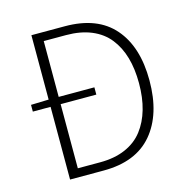

<svg xmlns="http://www.w3.org/2000/svg" viewBox="-99 -753 823 847"><g transform="rotate(-15 312.5 -329.5)"><path d="M37.1 -332V-362.8L118.2 -365.2V-659.2H271Q419.4 -659.2 494.6 -572.5Q569.8 -485.8 569.8 -332Q569.8 -177.2 494.6 -88.6Q419.4 0 272 0H118.2V-332ZM164.1 -39.1H266.1Q332 -39.1 381.6 -60.5Q431.2 -82 461.4 -121.3Q491.7 -160.6 506.8 -213.4Q522 -266.1 522 -332Q522 -397.5 507.1 -449.5Q492.2 -501.5 461.7 -540Q431.2 -578.6 381.6 -599.4Q332 -620.1 266.1 -620.1H164.1V-365.2H327.1V-332H164.1Z"/></g></svg>

Font: Source Sans Pro Light
Style: Regular
Weight: 300
Designer: Paul D. Hunt
Foundry: Adobe Systems Incorporated
Version: Version 2.020;PS 2.0;hotconv 1.0.86;makeotf.lib2.5.63406